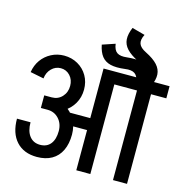

<svg xmlns="http://www.w3.org/2000/svg" viewBox="-129 -1042 1125 1163"><g transform="rotate(15 433.5 -460.5)"><path d="M679 -635Q697 -670 688 -693Q679 -716 642 -736L676 -799Q726 -774 750.5 -747Q775 -720 777 -687.5Q779 -655 760 -613ZM642 -736Q594 -760 569.5 -786.5Q545 -813 543 -846Q541 -879 559 -921L640 -899Q622 -864 630.5 -840.5Q639 -817 676 -799ZM666 -607Q661 -646 640.5 -660.5Q620 -675 579 -669L572 -740Q627 -746 662 -737.5Q697 -729 717 -703.5Q737 -678 746 -633ZM579 -669Q524 -662 489 -670.5Q454 -679 434 -704.5Q414 -730 405 -775L485 -802Q490 -763 510.5 -749Q531 -735 572 -740ZM285 -483Q285 -522 261.5 -547.5Q238 -573 203 -573V-652Q251 -652 289.5 -630Q328 -608 350 -570Q372 -532 372 -483ZM117 -486 32 -503Q39 -547 62.5 -580Q86 -613 123 -632.5Q160 -652 204 -652V-573Q170 -573 145.5 -548.5Q121 -524 117 -486ZM301 -252V-327H520V-252ZM289 -201Q289 -248 261 -278.5Q233 -309 190 -309V-385Q243 -385 284 -361Q325 -337 348.5 -295.5Q372 -254 372 -201ZM201 -16Q118 -16 71.5 -67Q25 -118 25 -209H110Q110 -154 134 -123Q158 -92 201 -92ZM200 -16V-92Q243 -92 266 -121Q289 -150 289 -202H372Q372 -144 352 -102Q332 -60 293.5 -38Q255 -16 200 -16ZM148 -309V-388H196V-309ZM195 -309V-388Q234 -388 259.5 -415.5Q285 -443 285 -484H372Q372 -435 349 -395.5Q326 -356 286 -332.5Q246 -309 195 -309ZM453 0V-638H541V0ZM480 -562V-638H637V-562ZM683 0V-626H771V0ZM587 -562V-638H867V-562Z"/></g></svg>

Font: Akshar Light
Style: Regular
Weight: 400
Version: Version 1.100